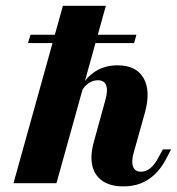

<svg xmlns="http://www.w3.org/2000/svg" viewBox="-20 -643 621 674"><path d="M27.4 0 200.8 -622.6H351.6L178.2 0ZM412.9 11.3Q367.7 11.3 339.9 -7.7Q312.1 -26.6 304 -61.7Q296 -96.8 309.7 -146L349.2 -289.5Q359.7 -325 352.8 -343.1Q346 -361.3 323.4 -361.3Q306.5 -361.3 291.5 -351.2Q276.6 -341.1 265.3 -321.8L260.5 -333.1Q283.9 -373.4 316.5 -393.5Q349.2 -413.7 392.7 -413.7Q458.1 -413.7 483.9 -369Q509.7 -324.2 488.7 -247.6L449.2 -106.5Q440.3 -75 447.2 -57.7Q454 -40.3 475 -40.3Q492.7 -40.3 508.1 -52.8Q523.4 -65.3 537.1 -91.9L551.6 -118.5H580.6L562.9 -84.7Q546 -52.4 523.4 -31Q500.8 -9.7 473.8 0.8Q446.8 11.3 412.9 11.3ZM78.2 -491.9 87.1 -521H458.9L450.8 -491.9Z"/></svg>

Font: Playfair 5pt SemiExpanded Light Black
Style: Italic
Weight: 900
Italic angle: -15.6°
Version: Version 2.001;gftools[0.9.30]